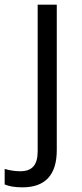

<svg xmlns="http://www.w3.org/2000/svg" viewBox="-74 -555 347 815"><path d="M21 240.2Q-25.4 240.2 -54.2 228V162.1Q-20.5 171.9 12.2 171.9Q50.3 171.9 68.1 151.1Q85.9 130.4 85.9 87.9V-535.2H167V82Q167 240.2 21 240.2Z"/></svg>

Font: Open Sans ACDW
Style: acdw
Weight: 400
Foundry: Ascender Corporation
Version: Version 1.10